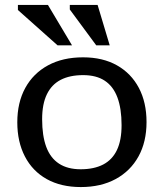

<svg xmlns="http://www.w3.org/2000/svg" viewBox="-20 -747 663 777"><path d="M306.5 -62Q360.5 -62 397.5 -81.2Q434.5 -100.5 453.2 -139.8Q472 -179 472 -240.5Q472 -307.5 455.2 -352.5Q438.5 -397.5 404.2 -420.2Q370 -443 316.5 -443Q262.5 -443 225.8 -424Q189 -405 169.8 -365.5Q150.5 -326 150.5 -264.5Q150.5 -197.5 167.2 -152.5Q184 -107.5 218.8 -84.8Q253.5 -62 306.5 -62ZM307 10Q227 10 169.2 -22.2Q111.5 -54.5 80.8 -113.8Q50 -173 50 -252Q50 -332 82.2 -391Q114.5 -450 174.2 -482.5Q234 -515 316 -515Q396 -515 453.5 -482.5Q511 -450 542 -391.2Q573 -332.5 573 -253Q573 -173 540.5 -114Q508 -55 448.2 -22.5Q388.5 10 307 10ZM271.5 -563.5H213L52.5 -706.5V-727H174ZM424 -563.5H369.5L262.5 -708.5V-727H375Z"/></svg>

Font: Newsreader 7pt
Style: Regular
Weight: 400
Designer: Hugues Gentile
Foundry: Production Type
Version: Version 1.003